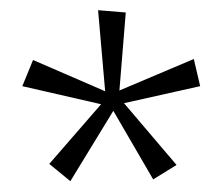

<svg xmlns="http://www.w3.org/2000/svg" viewBox="-20 -649 429 369"><path d="M182.1 -473.6 43.5 -533.7 22.9 -483.4 174.3 -448.7 74.7 -334 115.2 -300.8 197.8 -436 274.4 -304.2 319.3 -332 218.3 -450.7 364.7 -483.4 352.5 -535.6 209.5 -475.1 221.7 -625 168.5 -629.4Z"/></svg>

Font: Neuton ExtraLight
Style: Regular
Weight: 275
Designer: Brian M Zick
Foundry: Brian M Zick
Version: Version 1.560